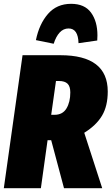

<svg xmlns="http://www.w3.org/2000/svg" viewBox="-30 -985 584 1005"><path d="M411 -290 505 0H305L238 -251H219L184 0H-10L88 -696H286Q534 -696 534 -506Q534 -430 504 -379.5Q474 -329 411 -290ZM238 -384H255Q298 -384 318 -417.5Q338 -451 338 -501Q338 -533 323.5 -547Q309 -561 279 -561H263ZM158 -775Q175 -859 221 -912Q267 -965 342 -965Q413 -965 446.5 -919Q480 -873 480 -800Q480 -782 479 -773L381 -759Q379 -836 329 -836Q302 -836 282.5 -815Q263 -794 251 -756Z"/></svg>

Font: Fira Sans Extra Condensed Black
Style: Italic
Weight: 900
Width: 3
Italic angle: -8°
Designer: Carrois Corporate & Edenspiekermann AG
Foundry: Carrois Corporate GbR & Edenspiekermann AG
Version: Version 4.203